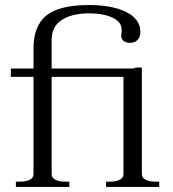

<svg xmlns="http://www.w3.org/2000/svg" viewBox="-20 -742 686 762"><path d="M43 -21H59Q83 -21 98 -28.5Q113 -36 113 -51V-437H23V-470H113V-551Q113 -639 164 -680.5Q215 -722 333 -722Q426 -722 481.5 -694Q537 -666 537 -616Q537 -594 525.5 -583Q514 -572 496 -572Q480 -572 470.5 -579.5Q461 -587 461 -601Q461 -605 462 -610.5Q463 -616 463 -623Q463 -655 426.5 -672Q390 -689 334 -689Q266 -689 225.5 -663Q185 -637 185 -584V-470H508L520 -474H543V-51Q543 -36 558 -28.5Q573 -21 596 -21H612V0H401V-21H417Q440 -21 455 -28.5Q470 -36 470 -51V-437H185V-51Q185 -36 200 -28.5Q215 -21 238 -21H255V0H43Z"/></svg>

Font: Taviraj Light
Style: Regular
Weight: 300
Designer: Katatrad Team
Foundry: CadsonDemak
Version: Version 1.001